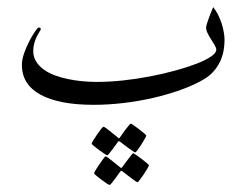

<svg xmlns="http://www.w3.org/2000/svg" viewBox="-20 -278 700 544"><path d="M616.2 -165Q616.2 -152.3 614 -137.7Q611.8 -123 605.5 -107.9Q599.1 -92.8 587.4 -78.4Q575.7 -64 556.6 -52.7Q528.8 -36.6 492.2 -23.4Q455.6 -10.3 414.3 -0.7Q373 8.8 329.6 13.9Q286.1 19 245.1 19Q147.5 19 94.7 -9.8Q42 -38.6 42 -94.2Q42 -109.4 48.6 -127.9Q55.2 -146.5 63.7 -162.6Q72.3 -178.7 79.8 -189.5Q87.4 -200.2 89.8 -200.2Q91.8 -200.2 93.8 -198.7Q95.7 -197.3 95.7 -195.3Q95.7 -194.3 95.2 -193.8Q93.3 -189.9 89.6 -184.1Q85.9 -178.2 82.5 -170.7Q79.1 -163.1 76.7 -153.8Q74.2 -144.5 74.2 -133.8Q74.2 -117.2 82.3 -104Q90.3 -90.8 103.8 -81.1Q117.2 -71.3 135 -64.7Q152.8 -58.1 172.6 -54Q192.4 -49.8 213.1 -47.9Q233.9 -45.9 252.9 -45.9Q289.1 -45.9 328.1 -50Q367.2 -54.2 405 -61.5Q442.9 -68.8 476.8 -78.1Q510.7 -87.4 536.6 -97.4Q562.5 -107.4 577.6 -117.7Q592.8 -127.9 592.8 -137.2Q592.8 -142.1 588.4 -149.7Q584 -157.2 578.4 -166Q572.8 -174.8 568.4 -183.6Q564 -192.4 564 -199.2Q564 -204.1 566.7 -212.2Q569.3 -220.2 572.5 -229Q575.7 -237.8 579.1 -245.8Q582.5 -253.9 584 -257.8Q591.3 -249 597.4 -237.1Q603.5 -225.1 607.7 -212.4Q611.8 -199.7 614 -187.3Q616.2 -174.8 616.2 -165ZM394.5 106Q394.5 107.9 390.1 115.5Q385.7 123 380.4 131.6Q375 140.1 369.9 147Q364.7 153.8 362.8 153.8Q361.8 153.8 355.2 149.2Q348.6 144.5 340.8 139.2Q332 132.8 320.8 124Q318.4 122.1 316.9 122.1Q315.9 122.1 314 124Q306.2 134.8 300.3 143.1Q294.9 150.4 290 156.2Q285.2 162.1 283.7 162.1Q282.7 162.1 275.6 157.5Q268.6 152.8 260.5 147Q252.4 141.1 246.1 135.7Q239.7 130.4 239.7 128.9Q239.7 127 244.4 119.4Q249 111.8 254.9 103.3Q260.7 94.7 266.1 87.9Q271.5 81.1 272.9 81.1Q275.4 81.1 281.7 85.9Q288.1 90.8 294.9 96.2Q303.2 102.5 313 110.8Q315.9 113.8 316.9 113.8Q318.4 113.8 320.8 109.9Q328.1 99.6 334 91.3Q339.4 84.5 344.2 78.4Q349.1 72.3 350.6 72.3Q352.1 72.3 359.1 77.1Q366.2 82 374 88.1Q381.8 94.2 388.2 99.6Q394.5 105 394.5 106ZM401.9 189.9Q401.9 191.9 397.5 199.7Q393.1 207.5 387.2 216.1Q381.3 224.6 376.2 231.4Q371.1 238.3 369.6 238.3Q368.2 238.3 361.3 233.6Q354.5 229 347.2 223.1Q338.4 216.8 327.6 208Q325.2 206.1 323.7 206.1Q322.8 206.1 320.8 208Q313 218.8 307.1 227.1Q301.8 234.4 296.9 240.2Q292 246.1 290.5 246.1Q289.1 246.1 282 241.5Q274.9 236.8 267.1 231Q259.3 225.1 252.9 219.7Q246.6 214.4 246.6 212.9Q246.6 210.9 251.2 203.4Q255.9 195.8 261.7 187.3Q267.6 178.7 272.7 171.9Q277.8 165 278.8 165Q281.2 165 287.6 169.9Q293.9 174.8 300.8 180.2Q309.1 186.5 318.8 194.8Q322.3 197.8 323.7 197.8Q325.2 197.8 327.6 193.8L341.3 175.3Q346.7 168.5 351.3 162.4Q356 156.2 356.9 156.2Q358.9 156.2 366 161.1Q373 166 381.1 172.1Q389.2 178.2 395.5 183.6Q401.9 189 401.9 189.9Z"/></svg>

Font: Scheherazade
Style: Regular
Weight: 400
Designer: SIL International
Foundry: SIL International
Version: Version 2.100 (build 932/914)